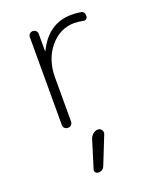

<svg xmlns="http://www.w3.org/2000/svg" viewBox="-147 -617 793 969"><g transform="rotate(-20 250.0 -132.5)"><path d="M240.2 92.8Q245.1 79.1 256.8 69.3Q268.6 59.6 284.2 59.6Q295.9 59.6 302.7 70.3Q309.6 81.1 305.7 91.8L246.1 241.2Q236.3 265.6 211.9 264.6Q202.1 264.6 196.8 257.3Q191.4 250 194.3 241.2ZM120.1 -25.4V-496.1Q120.1 -505.9 127 -512.7Q133.8 -519.5 144 -519.5Q154.3 -519.5 161.1 -512.7Q168 -505.9 168 -496.1V-403.3H168.9H169.9Q231.4 -530.3 355.5 -530.3Q383.8 -530.3 404.3 -526.4Q425.8 -523.4 424.8 -498Q424.8 -490.2 418.5 -484.4Q412.1 -478.5 404.3 -480.5Q372.1 -486.3 355.5 -486.3Q277.3 -486.3 223.6 -421.9Q169.9 -357.4 169.9 -259.8V-25.4Q169.9 -14.6 163.1 -7.3Q156.2 0 145 0Q133.8 0 127 -6.8Q120.1 -13.7 120.1 -25.4Z"/></g></svg>

Font: Rounded Mgen+ 1m light
Style: Regular
Weight: 200
Designer: [Source Han Sans]
Ryoko NISHIZUKA  (kana & ideographs); Paul D. Hunt (Latin, Greek & Cyrillic); Wenlong ZHANG  (bopomofo
Version: Version 1.059.20150602